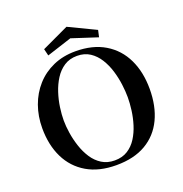

<svg xmlns="http://www.w3.org/2000/svg" viewBox="-156 -1039 1133 1186"><g transform="rotate(-20 410.0 -446.5)"><path d="M617 -363Q617 -401 611 -447.5Q605 -494 591 -540Q577 -586 553 -624.5Q529 -663 493.5 -686.5Q458 -710 409 -710Q360 -710 324 -686.5Q288 -663 263.5 -624.5Q239 -586 224 -540Q209 -494 202.5 -447.5Q196 -401 196 -363Q196 -325 203 -279.5Q210 -234 225 -188.5Q240 -143 264.5 -105.5Q289 -68 325 -45.5Q361 -23 409 -23Q459 -23 494.5 -45.5Q530 -68 553.5 -105Q577 -142 591 -187Q605 -232 611 -278Q617 -324 617 -363ZM762 -365Q762 -252 722 -168Q682 -84 603.5 -38Q525 8 409 8Q295 8 216 -38.5Q137 -85 96 -168.5Q55 -252 55 -363Q55 -441 79.5 -509.5Q104 -578 150.5 -630Q197 -682 262.5 -711Q328 -740 409 -740Q523 -740 602 -692.5Q681 -645 721.5 -560.5Q762 -476 762 -365ZM587 -816 577 -771 408 -826 244 -773 233 -818 410 -901Z"/></g></svg>

Font: Kaisei Decol
Style: Bold
Weight: 700
Designer: Font-Kai, 金井和夫
Foundry: KAZUO KANAI
Version: Version 5.003